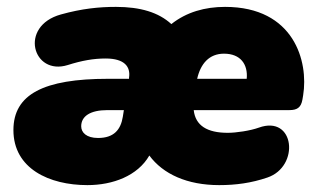

<svg xmlns="http://www.w3.org/2000/svg" viewBox="-20 -526 933 558"><path d="M234 12C308 12 380 -15 414 -74C454 -20 524 12 617 12C665 12 710 6 757 -10C852 -42 837 -193 732 -155C707 -146 666 -140 642 -140C582 -140 548 -161 543 -206H821C843 -206 855 -213 859 -237L861 -249C877 -347 835 -506 634 -506C576 -506 522 -491 478 -456C441 -490 388 -506 317 -506C268 -506 218 -501 157 -484C34 -450 75 -305 177 -337C218 -350 252 -356 287 -356C342 -356 360 -332 355 -300V-297H294C107 -297 19 -252 19 -148C19 -36 123 12 234 12ZM216 -159C216 -188 242 -206 292 -206H340L337 -187C331 -149 311 -125 265 -125C231 -125 216 -141 216 -159ZM553 -297C563 -341 588 -370 631 -370C679 -370 701 -339 697 -297Z"/></svg>

Font: SN Pro Black
Style: Italic
Weight: 900
Italic angle: -9°
Designer: Tobias Whetton
Foundry: Supernotes
Version: Version 1.001;Glyphs 3.2 (3249)